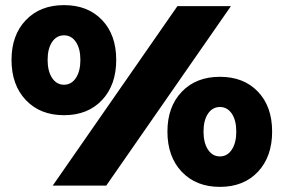

<svg xmlns="http://www.w3.org/2000/svg" viewBox="-20 -725 1108 750"><path d="M25 -491Q25 -588 81 -646.5Q137 -705 230 -705Q323 -705 378.5 -647Q434 -589 434 -491Q434 -393 378.5 -334Q323 -275 230 -275Q137 -275 81 -334Q25 -393 25 -491ZM673 -701H882L395 0H186ZM276.5 -561Q259 -587 230 -587Q201 -587 183.5 -561Q166 -535 166 -491Q166 -447 183.5 -420.5Q201 -394 230 -394Q259 -394 276.5 -420.5Q294 -447 294 -491Q294 -535 276.5 -561ZM634 -211Q634 -308 690 -366.5Q746 -425 839 -425Q932 -425 987.5 -367Q1043 -309 1043 -211Q1043 -113 987.5 -54Q932 5 839 5Q746 5 690 -54Q634 -113 634 -211ZM885.5 -281Q868 -307 839 -307Q810 -307 792.5 -281Q775 -255 775 -211Q775 -167 792.5 -140.5Q810 -114 839 -114Q868 -114 885.5 -140.5Q903 -167 903 -211Q903 -255 885.5 -281Z"/></svg>

Font: MontserratBlack
Style: Regular
Weight: 900
Designer: Julieta Ulanovsky
Foundry: Julieta Ulanovsky
Version: Version 4.000